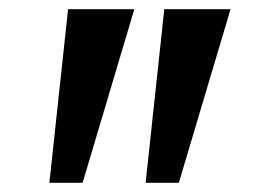

<svg xmlns="http://www.w3.org/2000/svg" viewBox="-20 -854 572 416"><path d="M271 -834 159 -458H87L127.5 -834ZM479.5 -834 367.5 -458H295.5L336 -834Z"/></svg>

Font: Merriweather ExtraBold
Style: Regular
Weight: 800
Version: Version 2.100